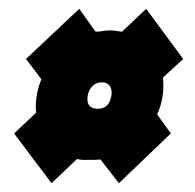

<svg xmlns="http://www.w3.org/2000/svg" viewBox="-20 -512 442 436"><path d="M97 -96 12 -209 62 -256Q60 -272 63 -293Q66 -313 74 -332L39 -378L160 -492L197 -440Q205 -440 213 -441.5Q221 -443 229 -443Q236 -443 243 -442Q250 -441 257 -440L312 -492L396 -378L350 -336Q351 -326 351 -317Q351 -308 350 -299Q347 -275 337 -252L368 -209L250 -96L208 -150Q202 -149 195.5 -149Q189 -149 183 -149Q175 -149 168 -149Q161 -149 155 -151ZM202 -265Q228 -265 233 -295Q235 -308 229.5 -316.5Q224 -325 211 -325Q198 -325 189.5 -316Q181 -307 179 -294Q175 -265 202 -265Z"/></svg>

Font: Georama Condensed Black
Style: Italic
Weight: 900
Width: 3
Italic angle: -9°
Designer: Jean-Baptiste Levee
Foundry: Production Type
Version: Version 1.000